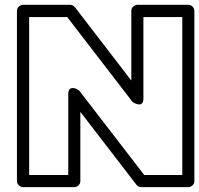

<svg xmlns="http://www.w3.org/2000/svg" viewBox="-20 -746 821 791"><path d="M49.8 0V-701.2Q49.8 -711.9 57.9 -719Q65.9 -726.1 75.2 -726.1H269Q280.8 -726.1 289.1 -715.8L521 -414.1V-701.2Q521 -711.9 528.8 -719Q536.6 -726.1 545.9 -726.1H755.9Q766.6 -726.1 773.7 -718.3Q780.8 -710.4 780.8 -701.2V0Q780.8 10.7 772.9 17.8Q765.1 24.9 755.9 24.9H562Q549.8 24.9 542 15.1L311 -285.2V0Q311 10.7 303.2 17.8Q295.4 24.9 286.1 24.9H75.2Q64.5 24.9 57.1 17.1Q49.8 9.3 49.8 0ZM100.1 -24.9H261.2V-357.9Q261.2 -378.4 272.5 -382.1Q283.7 -385.7 294.9 -379.4L306.2 -373L574.2 -24.9H731V-675.8H570.8V-340.8Q570.8 -328.1 566.2 -321.8Q561.5 -315.4 554.9 -315.7Q548.3 -315.9 541.7 -318.1Q535.2 -320.3 530.3 -323.2L525.9 -326.2L256.8 -675.8H100.1Z"/></svg>

Font: Trueno Black Outline
Style: Regular
Weight: 900
Width: 6
Designer: Julieta Ulanovsky
Foundry: Julieta Ulanovsky
Version: Version 3.001b | FøM Fix